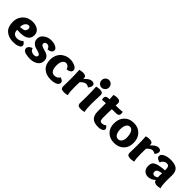

<svg xmlns="http://www.w3.org/2000/svg" viewBox="296 -2025 3354 3354"><g transform="rotate(45 1973.0 -348.5)"><path d="M281 -485Q355 -485 409 -448Q463 -411 463 -338Q463 -190 251 -190Q232 -190 182 -192Q182 -135 210.5 -109Q239 -83 281 -83Q355 -83 396 -131Q419 -120 433.5 -101.5Q448 -83 448 -64Q448 -34 412.5 -16Q377 2 343.5 6Q310 10 279 10Q169 10 99 -50.5Q29 -111 29 -235Q29 -317 67.5 -375.5Q106 -434 161.5 -459.5Q217 -485 281 -485ZM273 -390Q237 -390 210 -357.5Q183 -325 182 -262Q210 -264 221.5 -265.5Q233 -267 254.5 -272Q276 -277 285.5 -285.5Q295 -294 303 -309.5Q311 -325 311 -348Q311 -364 300 -377Q289 -390 273 -390Z M800 -324Q792 -355 772 -372Q752 -389 728 -389Q705 -389 689 -377Q673 -365 673 -342Q673 -318 696.5 -304Q720 -290 753.5 -281.5Q787 -273 820.5 -260.5Q854 -248 877.5 -219Q901 -190 901 -145Q901 -69 840.5 -29.5Q780 10 698 10Q672 10 647 7.5Q622 5 589.5 -2.5Q557 -10 537.5 -28.5Q518 -47 518 -74Q518 -128 599 -158Q609 -122 637 -104Q665 -86 696 -86Q763 -86 763 -134Q763 -157 727.5 -171.5Q692 -186 650 -195.5Q608 -205 572.5 -238.5Q537 -272 537 -328Q537 -399 597.5 -442Q658 -485 734 -485Q769 -485 804.5 -477.5Q840 -470 869 -448.5Q898 -427 898 -396Q898 -369 873.5 -349.5Q849 -330 800 -324Z M1209 -85Q1240 -85 1267.5 -100.5Q1295 -116 1305 -143Q1350 -127 1364 -112Q1378 -97 1378 -76Q1378 -35 1330 -12.5Q1282 10 1205 10Q1093 10 1025 -52.5Q957 -115 957 -227Q957 -293 979.5 -344Q1002 -395 1038 -425Q1074 -455 1116 -470Q1158 -485 1201 -485Q1264 -485 1321.5 -459Q1379 -433 1379 -387Q1379 -326 1281 -314Q1272 -348 1249 -368Q1226 -388 1198 -388Q1161 -388 1134 -350.5Q1107 -313 1107 -240Q1107 -85 1209 -85Z M1525 -478Q1563 -478 1584 -465Q1605 -452 1605 -414V-401Q1632 -433 1669.5 -459Q1707 -485 1744 -485Q1773 -485 1789 -471.5Q1805 -458 1805 -436Q1805 -395 1769 -356Q1734 -378 1704 -378Q1660 -378 1601 -317Q1598 -258 1598 -203Q1598 -61 1615 -10Q1573 3 1532 3Q1485 3 1466.5 -13.5Q1448 -30 1448 -62Q1448 -78 1449.5 -137Q1451 -196 1451 -231Q1451 -374 1444 -465Q1482 -478 1525 -478Z M1938 -520Q1900 -520 1873.5 -546.5Q1847 -573 1847 -614Q1847 -653 1875 -680Q1903 -707 1940 -707Q1977 -707 2003.5 -680Q2030 -653 2030 -614Q2030 -574 2002 -547Q1974 -520 1938 -520ZM1940 -478Q1978 -478 1999 -465Q2020 -452 2020 -414Q2020 -408 2016.5 -326Q2013 -244 2013 -203Q2013 -61 2030 -10Q1988 3 1947 3Q1900 3 1881.5 -13.5Q1863 -30 1863 -62Q1863 -78 1864.5 -137Q1866 -196 1866 -231Q1866 -374 1859 -465Q1897 -478 1940 -478Z M2184 -181V-381Q2132 -380 2095 -374Q2087 -396 2087 -416Q2087 -475 2168 -475H2182Q2180 -536 2176 -577Q2208 -590 2249 -590Q2276 -590 2291.5 -587.5Q2307 -585 2321.5 -571Q2336 -557 2336 -530Q2336 -514 2333 -474Q2437 -474 2498 -482Q2505 -468 2505 -439Q2505 -386 2446 -383Q2408 -381 2331 -381Q2328 -282 2328 -183Q2328 -159 2329 -146.5Q2330 -134 2334.5 -116Q2339 -98 2350.5 -90Q2362 -82 2380 -82Q2430 -82 2460 -112Q2501 -83 2501 -53Q2501 -25 2466.5 -7.5Q2432 10 2384 10Q2275 10 2229.5 -38Q2184 -86 2184 -181Z M2533 -232Q2533 -347 2599.5 -416Q2666 -485 2775 -485Q2884 -485 2951 -416Q3018 -347 3018 -232Q3018 -122 2951 -56Q2884 10 2775 10Q2666 10 2599.5 -56Q2533 -122 2533 -232ZM2869 -212Q2869 -288 2844 -338.5Q2819 -389 2775 -389Q2732 -389 2707.5 -348Q2683 -307 2683 -240Q2683 -174 2707.5 -130.5Q2732 -87 2775 -87Q2820 -87 2844.5 -121.5Q2869 -156 2869 -212Z M3167 -478Q3205 -478 3226 -465Q3247 -452 3247 -414V-401Q3274 -433 3311.5 -459Q3349 -485 3386 -485Q3415 -485 3431 -471.5Q3447 -458 3447 -436Q3447 -395 3411 -356Q3376 -378 3346 -378Q3302 -378 3243 -317Q3240 -258 3240 -203Q3240 -61 3257 -10Q3215 3 3174 3Q3127 3 3108.5 -13.5Q3090 -30 3090 -62Q3090 -78 3091.5 -137Q3093 -196 3093 -231Q3093 -374 3086 -465Q3124 -478 3167 -478Z M3580 -314Q3492 -330 3492 -389Q3492 -429 3549.5 -457Q3607 -485 3688 -485Q3793 -485 3843 -445Q3893 -405 3893 -312Q3893 -304 3892 -253Q3891 -202 3891 -177Q3891 -62 3910 -5Q3866 7 3832 7Q3760 7 3748 -51Q3724 -23 3686.5 -6.5Q3649 10 3611 10Q3556 10 3518.5 -25.5Q3481 -61 3481 -131Q3481 -187 3503.5 -213Q3526 -239 3565 -252Q3641 -276 3745 -282Q3745 -343 3731.5 -367.5Q3718 -392 3675 -392Q3650 -392 3621.5 -371Q3593 -350 3580 -314ZM3744 -210Q3714 -205 3698 -201Q3682 -197 3663.5 -188.5Q3645 -180 3637.5 -166.5Q3630 -153 3630 -133Q3630 -108 3642 -95.5Q3654 -83 3672 -83Q3714 -83 3742 -108Q3741 -117 3741 -138Q3741 -174 3744 -210Z"/></g></svg>

Font: Overlock Black
Style: Regular
Weight: 900
Designer: Dario Muhafara
Foundry: Dario Manuel Muhafara
Version: Version 1.002